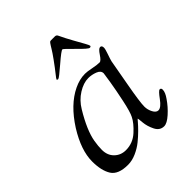

<svg xmlns="http://www.w3.org/2000/svg" viewBox="-186 -761 890 890"><g transform="rotate(-45 259.0 -315.5)"><path d="M184 -499Q184 -500 188 -506Q204 -526 217.5 -544Q231 -562 240 -574.5Q249 -587 256.5 -598Q264 -609 268 -616Q272 -623 276 -629Q280 -635 282 -638Q284 -641 286 -643Q288 -645 289.5 -645.5Q291 -646 294 -646H320Q330 -646 334 -636Q348 -606 366.5 -573Q385 -540 395 -522Q405 -504 405 -500Q405 -494 397 -494Q389 -494 347.5 -536.5Q306 -579 302 -579Q294 -579 245.5 -537Q197 -495 191 -495Q184 -495 184 -499ZM32 -114Q32 -187 88 -277Q148 -371 223 -407Q260 -425 296 -425Q311 -425 337.5 -419.5Q364 -414 381 -414Q391 -414 407 -438.5Q423 -463 433 -463Q444 -463 444 -448Q444 -439 435.5 -415Q427 -391 424 -379Q423 -375 401 -251Q383 -152 383 -123Q383 -102 393 -83Q403 -64 417 -64Q435 -64 458.5 -96.5Q482 -129 490 -129Q499 -129 499 -118Q499 -100 481 -75Q460 -44 431.5 -18.5Q403 7 384 7Q356 7 342 -21Q328 -49 325.5 -77Q323 -105 322 -105Q321 -105 310.5 -92.5Q300 -80 282.5 -62.5Q265 -45 243.5 -27.5Q222 -10 194 2.5Q166 15 139 15Q75 15 53.5 -19.5Q32 -54 32 -114ZM102 -120Q102 -84 124.5 -62Q147 -40 180 -40Q226 -40 260.5 -71.5Q295 -103 308 -130Q319 -151 331.5 -210Q344 -269 351.5 -315Q359 -361 359 -365Q359 -383 337 -391.5Q315 -400 293 -400Q261 -400 226 -378Q191 -356 169 -319Q117 -233 107 -174Q102 -144 102 -120Z"/></g></svg>

Font: OFL Sorts Mill Goudy TT
Style: Italic
Weight: 500
Italic angle: -6°
Version: Version 003.000